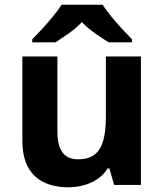

<svg xmlns="http://www.w3.org/2000/svg" viewBox="-20 -852 697 816"><path d="M579 -612V-66H465L445 -136H437Q420 -108 393.5 -90.5Q367 -73 335 -64.5Q303 -56 269 -56Q211 -56 167 -77Q123 -98 99 -142Q75 -186 75 -256V-612H224V-293Q224 -235 245 -205Q266 -175 312 -175Q358 -175 383.5 -196Q409 -217 419.5 -257Q430 -297 430 -355V-612ZM416 -832Q430 -810 452.5 -782.5Q475 -755 499 -729Q523 -703 541 -685V-672H442Q416 -688 385 -709.5Q354 -731 328 -758Q302 -731 272 -710Q242 -689 216 -672H117V-685Q136 -704 159.5 -729.5Q183 -755 205.5 -782.5Q228 -810 242 -832Z"/></svg>

Font: Noto Sans Malayalam UI
Style: Regular
Weight: 400
Designer: Jelle Bosma - Monotype Design Team
Foundry: Monotype Imaging Inc.
Version: Version 2.104